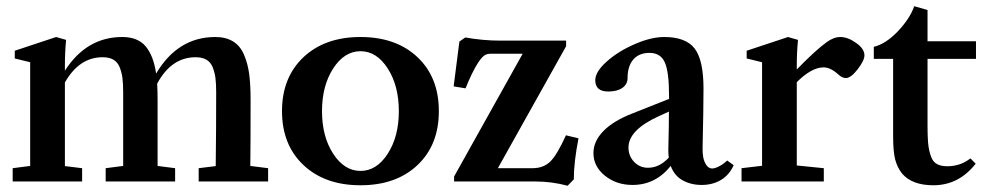

<svg xmlns="http://www.w3.org/2000/svg" viewBox="-20 -587 3208 621"><path d="M21 0V-43L77.6 -50.3V-385.7L27.8 -397.9V-422.9L161.6 -467.3L193.8 -458Q189.9 -418 189.9 -375V-358.4Q259.8 -467.3 375.5 -467.3Q425.8 -467.3 451.2 -437Q476.6 -406.7 484.9 -349.1Q555.2 -467.3 676.3 -467.3Q710.4 -467.3 733.6 -453.1Q756.8 -439 769 -410.6Q781.2 -382.3 785.9 -348.1Q790.5 -314 790.5 -265.1Q790.5 -120.6 789.6 -50.3L847.2 -43V0H622.6V-43L677.7 -49.8Q679.2 -166 679.2 -288.1Q679.2 -316.4 676.8 -335Q674.3 -353.5 667.7 -369.9Q661.1 -386.2 647.5 -394Q633.8 -401.9 612.8 -401.9Q534.2 -401.9 488.3 -316.4Q489.7 -292 489.7 -265.1V-50.3L546.4 -43V0H321.8V-43L378.4 -50.3V-288.1Q378.4 -316.4 376 -335Q373.5 -353.5 366.9 -369.9Q360.4 -386.2 346.7 -394Q333 -401.9 312 -401.9Q236.3 -401.9 189.9 -320.3V-49.8L245.6 -43V0Z M1330.3 -53Q1261.2 12.2 1146 12.2Q1030.8 12.2 961.4 -53.2Q892.1 -118.7 892.1 -227.5Q892.1 -336.4 961.4 -401.9Q1030.8 -467.3 1146 -467.3Q1261.2 -467.3 1330.3 -402.1Q1399.4 -336.9 1399.4 -227.5Q1399.4 -118.2 1330.3 -53ZM1057.6 -89.8Q1093.8 -34.2 1146 -34.2Q1198.2 -34.2 1234.1 -89.8Q1270 -145.5 1270 -227.5Q1270 -309.6 1234.1 -365.5Q1198.2 -421.4 1146 -421.4Q1093.8 -421.4 1057.6 -365.5Q1021.5 -309.6 1021.5 -227.5Q1021.5 -145.5 1057.6 -89.8Z M1815.9 13.7Q1764.2 0 1711.9 0H1448.7V-16.1L1670.4 -413.1H1565.4Q1553.7 -413.1 1545.4 -406.7Q1537.1 -400.4 1526.4 -384.3Q1506.8 -354 1485.8 -301.3L1447.3 -307.6L1465.8 -452.6L1484.9 -465.8Q1542.5 -455.6 1597.7 -455.6H1811V-437.5L1590.3 -43H1702.6Q1737.3 -43 1759.3 -64Q1781.2 -85 1810.5 -149.4L1851.1 -139.6Q1835.9 -62.5 1835.9 -6.8Z M2025.9 11.2Q1973.6 11.2 1936.5 -18.8Q1899.4 -48.8 1899.4 -91.8Q1899.4 -130.4 1932.1 -163.6Q1964.8 -196.8 2026.9 -220.7L2144 -267.1V-276.4Q2144 -355 2130.1 -385.5Q2116.2 -416 2080.6 -416Q2046.9 -416 2028.3 -394.5Q2009.8 -373 2009.8 -334.5Q2009.8 -314.5 1992.9 -302.7Q1976.1 -291 1947.3 -291Q1905.3 -291 1905.3 -327.6Q1905.3 -355 1942.6 -388.2Q1980 -421.4 2033 -444.3Q2085.9 -467.3 2128.4 -467.3Q2198.2 -467.3 2226.8 -429.9Q2255.4 -392.6 2255.4 -300.8Q2255.4 -235.8 2252.4 -108.9Q2252 -93.3 2254.4 -79.1Q2256.8 -64.9 2264.4 -53.5Q2272 -42 2283.7 -42Q2292 -42 2305.9 -49.1Q2319.8 -56.2 2332 -67.9L2353 -52.7Q2338.9 -21 2311.8 -4.9Q2284.7 11.2 2249.5 11.2Q2214.8 11.2 2188 -3.7Q2161.1 -18.6 2149.4 -50.3Q2100.1 11.2 2025.9 11.2ZM2012.7 -109.9Q2012.7 -82.5 2031 -63.5Q2049.3 -44.4 2075.7 -44.4Q2112.8 -44.4 2143.1 -77.1Q2141.6 -88.9 2141.6 -102.5Q2143.6 -184.6 2143.6 -226.1L2112.3 -211.9Q2012.7 -167 2012.7 -109.9Z M2378.4 0V-43L2444.8 -50.8V-385.7L2395 -397.9V-422.9L2528.8 -467.3L2561 -458Q2557.1 -418 2557.1 -375V-362.3Q2616.2 -423.3 2653.8 -450.7Q2676.8 -467.3 2697.8 -467.3Q2722.2 -467.3 2749 -448.2Q2775.9 -429.2 2775.9 -408.2Q2775.9 -391.1 2753.9 -362.8Q2731.9 -334.5 2715.8 -334.5Q2704.1 -334.5 2691.4 -346.2Q2666 -369.1 2644 -369.1Q2605 -369.1 2557.1 -321.3V-51.8L2644.5 -43V0Z M2999 12.2Q2930.2 12.2 2897.9 -25.4Q2882.3 -44.9 2875.5 -70.6Q2868.7 -96.2 2868.7 -146.5V-396.5H2806.2V-435.5Q2845.7 -445.3 2884.3 -486.1Q2922.9 -526.9 2937 -566.9L2980 -554.7V-453.6H3136.7V-396.5H2980V-182.1Q2980 -133.8 2983.4 -111.8Q2986.8 -89.8 2994.1 -74.2Q3005.4 -49.3 3043.9 -49.3Q3086.4 -49.3 3118.7 -74.7L3135.7 -57.6Q3081.1 12.2 2999 12.2Z"/></svg>

Font: Elstob 6pt SemiBold
Style: Regular
Weight: 600
Designer: Peter S. Baker
Version: Version 1.015